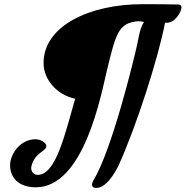

<svg xmlns="http://www.w3.org/2000/svg" viewBox="-20 -833 889 919"><path d="M28.3 -42.5C28.3 13.7 65.4 63.5 151.4 63.5C381.8 63.5 463.4 -377.9 491.7 -495.6C535.2 -675.3 547.4 -723.1 640.6 -731.4C651.9 -731.4 661.1 -730 669.4 -727.5C652.3 -704.6 644 -659.2 637.7 -624.5C620.6 -547.9 516.1 -113.8 425.8 32.7C413.1 59.6 424.8 66.4 442.9 66.4C471.2 66.4 508.8 35.6 545.4 -36.6C632.8 -226.6 738.8 -560.1 770 -724.1H774.4C817.9 -720.7 848.6 -776.9 848.6 -798.3C848.6 -806.2 844.2 -811 834 -811.5C782.7 -812.5 728.5 -813 662.1 -813C408.7 -813 188.5 -709 188.5 -531.2C188.5 -454.6 249 -379.9 339.8 -360.4C292 -196.8 249 3.9 160.6 3.9C136.2 3.9 125 -18.6 130.9 -39.6C146 -94.7 181.2 -102.1 197.8 -122.6C213.4 -142.1 180.7 -166.5 149.9 -166.5C76.7 -166.5 28.3 -95.2 28.3 -42.5ZM697.8 -687.5 696.8 -697.3C697.3 -693.8 697.8 -690.9 697.8 -687.5Z"/></svg>

Font: Courgette
Style: Regular
Weight: 400
Designer: Karolina Lach
Foundry: Karolina Lach
Version: Version 1.002